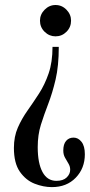

<svg xmlns="http://www.w3.org/2000/svg" viewBox="-20 -589 358 766"><path d="M201.5 -569Q227 -569 245.2 -550.2Q263.5 -531.5 263.5 -506.5Q263.5 -480.5 245.2 -462.2Q227 -444 201.5 -444Q176.5 -444 158 -462.2Q139.5 -480.5 139.5 -506.5Q139.5 -531.5 158 -550.2Q176.5 -569 201.5 -569ZM214.5 -402Q214.5 -326 201.8 -271.8Q189 -217.5 172.5 -174.8Q156 -132 143.2 -91.5Q130.5 -51 130.5 -2Q130.5 62 149.5 97.2Q168.5 132.5 205 132.5Q232 132.5 246 119Q260 105.5 260 88Q260 75 253.2 63.8Q246.5 52.5 239.5 40.2Q232.5 28 232.5 11.5Q232.5 -14 243.8 -27Q255 -40 273.5 -40Q292 -40 305.2 -23.2Q318.5 -6.5 318.5 26.5Q318.5 82.5 282.2 120Q246 157.5 187 157.5Q153 157.5 118 143.8Q83 130 59.2 96Q35.5 62 35.5 1Q35.5 -44 51 -79.5Q66.5 -115 89.5 -147.5Q112.5 -180 135.5 -215.5Q158.5 -251 174 -296Q189.5 -341 189.5 -402Z"/></svg>

Font: Imbue 50pt SemiBold
Style: Regular
Weight: 600
Designer: Tyler Finck
Foundry: Etcetera Type Company
Version: Version 1.102; ttfautohint (v1.8.3)